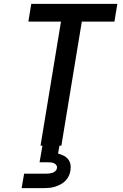

<svg xmlns="http://www.w3.org/2000/svg" viewBox="-20 -755 640 995"><path d="M190 0 296 -643H127L142 -735H588L573 -643H404L298 0ZM92 220 105 145H220Q228 145 236 144Q244 143 252 140.5Q260 138 267 131.5Q274 125 275 117Q277 109 272.5 102Q268 95 261 91.5Q254 88 245.5 87Q237 86 229 86H185L200 0H288L281 41Q296 45 309.5 51.5Q323 58 332.5 69.5Q342 81 345 96.5Q348 112 345 129Q343 143 336.5 157Q330 171 319 182Q308 193 294 200.5Q280 208 265.5 212.5Q251 217 236 218.5Q221 220 207 220Z"/></svg>

Font: Iosevka Aile Semibold Oblique
Style: Regular
Weight: 600
Italic angle: -9°
Designer: Belleve Invis
Foundry: Belleve Invis
Version: Version 31.1.0; ttfautohint (v1.8.4)